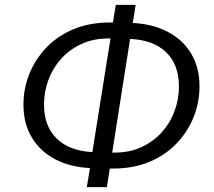

<svg xmlns="http://www.w3.org/2000/svg" viewBox="-20 -752 885 794"><path d="M339 22 352 -57Q270 -61 208 -93.5Q146 -126 111.5 -183.5Q77 -241 77 -319Q77 -385 101 -445.5Q125 -506 171 -554.5Q217 -603 283.5 -631Q350 -659 434 -659H447L459 -732H541L529 -657Q611 -653 673.5 -620.5Q736 -588 770.5 -530.5Q805 -473 805 -395Q805 -329 781 -268.5Q757 -208 711 -159.5Q665 -111 598.5 -83Q532 -55 448 -55H434L422 22ZM162 -320Q162 -230 214.5 -179Q267 -128 362 -123L437 -593H429Q366 -593 316.5 -570Q267 -547 232.5 -508.5Q198 -470 180 -421Q162 -372 162 -320ZM720 -394Q720 -485 667 -536Q614 -587 518 -591L444 -121H453Q517 -121 566 -144Q615 -167 649.5 -205.5Q684 -244 702 -293Q720 -342 720 -394Z"/></svg>

Font: Nunito Sans
Style: Italic
Weight: 400
Italic angle: -9°
Designer: Vernon Adams
Foundry: Vernon Adams
Version: Version 3.006; ttfautohint (v1.8.3)